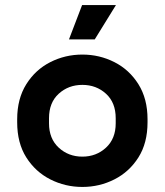

<svg xmlns="http://www.w3.org/2000/svg" viewBox="-20 -726 652 760"><path d="M306 14Q238 14 179 -16Q120 -46 84 -103Q48 -160 48 -242V-254Q48 -335 84 -392.5Q120 -450 179 -480Q238 -510 306 -510Q374 -510 433 -480Q492 -450 528 -392.5Q564 -335 564 -254V-242Q564 -160 528 -103Q492 -46 433 -16Q374 14 306 14ZM306 -106Q361 -106 399.5 -141.5Q438 -177 438 -238V-258Q438 -320 399.5 -355Q361 -390 306 -390Q251 -390 212.5 -355Q174 -320 174 -258V-238Q174 -177 212.5 -141.5Q251 -106 306 -106ZM253 -570 305 -706H439L355 -570Z"/></svg>

Font: Space Mono
Style: Bold
Weight: 700
Monospace: yes
Designer: Colophon Foundry + Benjamin Critton
Foundry: Colophon Foundry & Benjamin Critton
Version: Version 1.003; ttfautohint (v1.8.4.7-5d5b)